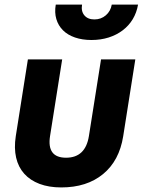

<svg xmlns="http://www.w3.org/2000/svg" viewBox="-20 -810 640 840"><path d="M49 -214 102 -550H252L199 -215Q184 -120 269 -120Q354 -120 369 -215L422 -550H572L519 -214Q502 -107 431 -48.5Q360 10 248 10Q194 10 153 -5.5Q112 -21 86 -50Q60 -79 50.5 -120.5Q41 -162 49 -214ZM224 -790H339Q334 -761 349 -743Q364 -725 393 -725Q422 -725 443 -743Q464 -761 469 -790H584Q578 -755 561 -726.5Q544 -698 517 -677.5Q490 -657 455.5 -646Q421 -635 380 -635Q340 -635 308 -646Q276 -657 255.5 -677.5Q235 -698 226.5 -726.5Q218 -755 224 -790Z"/></svg>

Font: JetBrains Mono ExtraBold
Style: Italic
Weight: 800
Designer: Philipp Nurullin, Konstantin Bulenkov
Foundry: JetBrains
Version: Version 1.000; ttfautohint (v1.8.3)